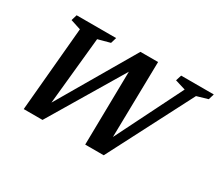

<svg xmlns="http://www.w3.org/2000/svg" viewBox="-124 -973 1419 1248"><g transform="rotate(30 585.0 -349.0)"><path d="M989.5 -631 911 -655 924.5 -698H1169.5L1156.5 -655L1074.5 -631L747.5 2H608.5L618 -583.5L641 -589.5L288 2H147L204 -629.5L127 -654.5L140 -698H436.5L423.5 -654.5L333 -630L276.5 -70L250.5 -70.5L618 -699.5H750.5L738.5 -61.5L705 -61Z"/></g></svg>

Font: Newsreader 9pt Medium
Style: Italic
Weight: 500
Italic angle: -17°
Designer: Hugues Gentile
Foundry: Production Type
Version: Version 1.003